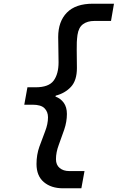

<svg xmlns="http://www.w3.org/2000/svg" viewBox="-20 -831 640 1036"><path d="M320 185Q256 185 216.5 151.5Q177 118 177 54Q177 4 192.5 -39.5Q208 -83 223.5 -122.5Q239 -162 239 -198Q239 -228 220 -247Q201 -266 156 -266H111L128 -360H172Q243 -360 269.5 -396Q296 -432 296 -495Q296 -526 295 -565Q294 -604 294 -631Q294 -715 341 -763Q388 -811 481 -811H595L579 -718H489Q452 -718 428 -700.5Q404 -683 398 -642Q393 -605 394 -562Q395 -519 395 -464Q395 -397 363 -362.5Q331 -328 281 -315L279 -310Q307 -300 324 -276.5Q341 -253 341 -216Q341 -174 326.5 -131.5Q312 -89 297 -49Q282 -9 282 28Q282 59 302 75.5Q322 92 353 92H436L419 185Z"/></svg>

Font: DM Mono Medium
Style: Italic
Weight: 500
Italic angle: -10°
Designer: Colophon Foundry
Foundry: Colophon Foundry
Version: Version 1.000; ttfautohint (v1.8.2.53-6de2)